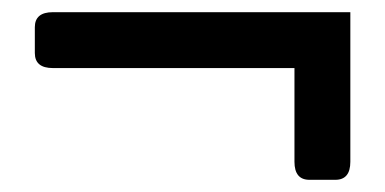

<svg xmlns="http://www.w3.org/2000/svg" viewBox="-20 -489 626 312"><path d="M65.9 -378.4Q36.6 -378.4 36.6 -402.8V-444.8Q36.6 -469.2 65.9 -469.2H549.3V-226.1Q549.3 -196.8 524.9 -196.8H482.9Q458.5 -196.8 458.5 -226.1V-378.4Z"/></svg>

Font: Istok Web
Style: Bold
Weight: 700
Designer: Andrey V. Panov
Foundry: Andrey V. Panov
Version: Version 1.0.2g